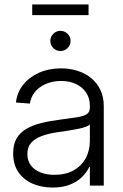

<svg xmlns="http://www.w3.org/2000/svg" viewBox="-20 -841 558 870"><path d="M218.3 8.8Q168.9 8.8 128.4 -8.5Q87.9 -25.9 63.7 -60.5Q39.6 -95.2 39.6 -146Q39.6 -186.5 54.9 -213.1Q70.3 -239.7 98.1 -256.3Q126 -272.9 164.3 -282.7Q202.6 -292.5 248 -298.3Q295.9 -304.7 326.7 -309.3Q357.4 -314 372.3 -323.2Q387.2 -332.5 387.2 -352.5V-361.8Q387.2 -395 371.1 -420.2Q355 -445.3 325.7 -459.7Q296.4 -474.1 256.8 -474.1Q217.8 -474.1 187 -460.4Q156.2 -446.8 137.7 -423.6Q119.1 -400.4 115.7 -371.6L52.2 -376.5Q57.6 -422.9 85.4 -457.5Q113.3 -492.2 157.5 -511.7Q201.7 -531.2 256.3 -531.2Q296.9 -531.2 332.3 -519.8Q367.7 -508.3 394 -486.3Q420.4 -464.4 435.3 -432.6Q450.2 -400.9 450.2 -360.4V0H387.2V-85H384.8Q373.5 -60.5 351.8 -39.1Q330.1 -17.6 296.9 -4.4Q263.7 8.8 218.3 8.8ZM226.6 -48.8Q277.3 -48.8 313.2 -68.8Q349.1 -88.9 368.2 -123.8Q387.2 -158.7 387.2 -203.1V-276.9Q380.4 -270.5 366.2 -265.6Q352.1 -260.7 333 -256.8Q314 -252.9 291.7 -249.5Q269.5 -246.1 246.1 -242.7Q202.6 -236.8 170.7 -225.3Q138.7 -213.9 121.3 -194.1Q104 -174.3 104 -143.1Q104 -112.8 119.9 -91.8Q135.7 -70.8 163.3 -59.8Q190.9 -48.8 226.6 -48.8ZM253.9 -609.9Q234.9 -609.9 221.4 -623.3Q208 -636.7 208 -655.3Q208 -674.3 221.4 -687.7Q234.9 -701.2 253.9 -701.2Q272.9 -701.2 286.4 -687.7Q299.8 -674.3 299.8 -655.3Q299.8 -636.7 286.4 -623.3Q272.9 -609.9 253.9 -609.9ZM381.3 -820.8V-772.5H126V-820.8Z"/></svg>

Font: Inter 28pt Light
Style: Regular
Weight: 300
Designer: Rasmus Andersson
Foundry: rsms
Version: Version 4.001;git-66647c0bb